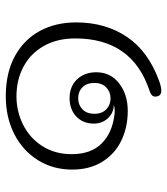

<svg xmlns="http://www.w3.org/2000/svg" viewBox="22 -560 564 647"><g transform="rotate(-90 303.5 -236.0)"><path d="M302 5Q302 -7 320 -13Q498 -71 498 -264Q498 -325 472.5 -370Q447 -415 402.5 -438.5Q358 -462 303 -462Q252 -462 207 -439.5Q162 -417 135 -374.5Q108 -332 108 -276Q108 -212 143 -176Q178 -140 239 -132Q245 -131 254 -131Q266 -131 273 -134Q246 -135 228.5 -154.5Q211 -174 211 -201Q211 -238 235 -260.5Q259 -283 297 -283Q336 -283 360 -258Q384 -233 384 -193Q384 -145 346.5 -116Q309 -87 254 -87Q198 -87 153 -109Q108 -131 82 -173.5Q56 -216 56 -274Q56 -339 88 -390Q120 -441 176 -469.5Q232 -498 303 -498Q382 -498 438 -467.5Q494 -437 523 -383.5Q552 -330 552 -261Q552 -162 503 -89.5Q454 -17 354 19Q335 26 322 26Q302 26 302 5ZM348 -199Q348 -225 333.5 -239.5Q319 -254 296 -254Q274 -254 259 -239.5Q244 -225 244 -199Q244 -174 259 -159.5Q274 -145 296 -145Q318 -145 333 -159.5Q348 -174 348 -199Z"/></g></svg>

Font: Maitree Light
Style: Regular
Weight: 300
Designer: CadsonDemak Team
Foundry: CadsonDemak
Version: Version 1.001